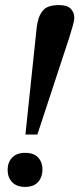

<svg xmlns="http://www.w3.org/2000/svg" viewBox="-20 -727 312 755"><path d="M127 -198H80L120 -578Q122 -596 123.5 -611Q125 -626 128 -640Q134 -670 151.5 -688.5Q169 -707 212 -707Q245 -707 258.5 -692.5Q272 -678 272 -658Q272 -645 266 -625Q260 -605 252 -578ZM78 8Q46 8 28 -10.5Q10 -29 10 -59Q10 -89 28 -107.5Q46 -126 79 -126Q113 -126 130 -107.5Q147 -89 147 -61Q147 -31 130 -11.5Q113 8 78 8Z"/></svg>

Font: STIX Two Text SemiBold
Style: Italic
Weight: 600
Italic angle: -12°
Designer: Ross Mills, John Hudson & Paul Hanslow, Tiro Typeworks Ltd; with prior portions MicroPress Inc. and Coen Hoffman, Elsevi
Foundry: Tiro Typeworks Ltd
Version: Version 2.13 b171